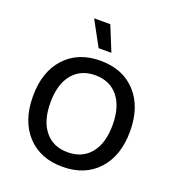

<svg xmlns="http://www.w3.org/2000/svg" viewBox="-158 -1023 1062 1158"><g transform="rotate(20 372.5 -443.5)"><path d="M351 -897 416 -737H334L247 -897ZM372 -670Q516 -670 600 -578.5Q684 -487 684 -330Q684 -173 600 -81.5Q516 10 372 10Q229 10 145 -81.5Q61 -173 61 -330Q61 -487 145 -578.5Q229 -670 372 -670ZM372 -577Q279 -577 226 -512Q173 -447 173 -330Q173 -213 226 -148Q279 -83 372 -83Q466 -83 519 -148Q572 -213 572 -330Q572 -447 519 -512Q466 -577 372 -577Z"/></g></svg>

Font: Elaine Sans Medium
Style: Regular
Weight: 500
Designer: Wei Huang
Foundry: Wei Huang
Version: Version 2.001;December 24, 2019;FontCreator 12.0.0.2547 64-b